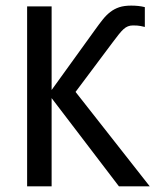

<svg xmlns="http://www.w3.org/2000/svg" viewBox="-20 -661 590 681"><path d="M511.2 0H401.9L163.1 -313V0H76.2V-638.2H163.1V-341.8L318.4 -557.1Q332 -576.2 344.5 -591.8Q356.9 -607.4 371.1 -618.4Q385.3 -629.4 402.8 -635.3Q420.4 -641.1 445.3 -641.1Q458 -641.1 470 -639.9Q481.9 -638.7 493.7 -635.7V-565.4Q488.3 -566.9 478.5 -568.8Q468.8 -570.8 451.7 -570.8Q441.9 -570.8 433.8 -567.6Q425.8 -564.5 418 -557.4Q410.2 -550.3 401.1 -538.8Q392.1 -527.3 379.9 -511.2L248 -335Z"/></svg>

Font: Code New Roman
Style: Regular
Weight: 400
Monospace: yes
Designer: Sam Radian
Foundry: Code New Roman
Version: Version 2.00 November 29, 2014